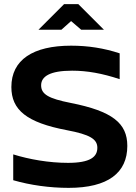

<svg xmlns="http://www.w3.org/2000/svg" viewBox="-20 -900 657 929"><path d="M559 -517V-642C482 -667 407 -679 324 -679C139 -679 35 -610 35 -479C35 -368 109 -307 304 -270C415 -249 451 -227 451 -185C451 -141 417 -112 309 -112C217 -112 121 -129 44 -153V-28C127 -4 221 9 312 9C503 9 596 -64 596 -194C596 -304 524 -362 322 -402C215 -423 179 -444 179 -487C179 -530 221 -558 329 -558C402 -558 474 -545 559 -517ZM166 -756H277L324 -798L373 -756H483L359 -880H290Z"/></svg>

Font: LT Wave Alt Bold
Style: Regular
Weight: 700
Designer: Daniel Lyons
Version: Version 2.5 (Glyphs App)